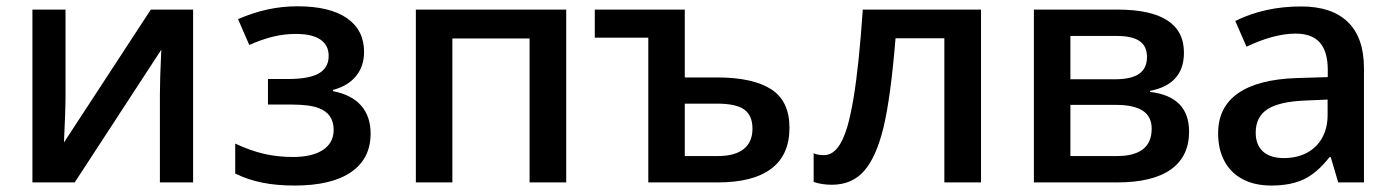

<svg xmlns="http://www.w3.org/2000/svg" viewBox="-20 -571 4368 601"><path d="M81.5 -541H185.1V-271Q185.1 -226.1 180.2 -125L452.1 -541H584.5V0H480.5V-273.9Q480.5 -322.3 484.9 -415.5L213.9 0H81.5Z M716.3 -27.8V-121.6Q764.2 -99.1 806.9 -89.4Q849.6 -79.6 897 -79.6Q957 -79.6 990.7 -101.6Q1024.4 -123.5 1024.4 -164.6Q1024.4 -215.3 977.1 -232.9Q948.2 -243.7 892.1 -243.7H818.8V-323.7H881.8Q943.4 -323.7 974.6 -339.4Q1008.8 -356.9 1008.8 -396Q1008.8 -429.7 982.7 -447.3Q956.5 -464.8 906.2 -464.8Q869.6 -464.8 834.7 -456.3Q799.8 -447.8 760.3 -430.2L725.1 -511.2Q774.4 -532.2 819.1 -541.7Q863.8 -551.3 911.1 -551.3Q1012.2 -551.3 1065.9 -514.2Q1119.6 -477.1 1119.6 -408.7Q1119.6 -363.3 1094.2 -332.5Q1068.8 -301.8 1022.5 -289.6V-285.6Q1080.6 -274.4 1110.4 -240.5Q1140.1 -206.5 1140.1 -152.8Q1140.1 -74.2 1078.9 -32.2Q1017.6 9.8 902.3 9.8Q845.7 9.8 800.8 0.7Q755.9 -8.3 716.3 -27.8Z M1281.7 -541H1752.4V0H1637.7V-450.7H1396V0H1281.7Z M2009.3 -453.1H1841.8V-541H2123.5V-328.6H2224.1Q2336.4 -328.6 2393.8 -291.7Q2451.2 -254.9 2451.2 -170.9Q2451.2 -85.9 2394.3 -43Q2337.4 0 2226.6 0H2009.3ZM2335.4 -168Q2335.4 -209.5 2309.8 -228Q2284.2 -246.6 2224.1 -246.6H2123.5V-82.5H2226.6Q2280.3 -82.5 2307.9 -104.5Q2335.4 -126.5 2335.4 -168Z M2526.9 -1.5V-91.3Q2539.6 -85.4 2559.1 -85.4Q2583 -85.4 2601.1 -107.7Q2619.1 -129.9 2632.3 -174.3Q2642.1 -207.5 2651.9 -264.6Q2668.9 -367.7 2680.7 -541H3050.8V0H2936V-451.2H2783.2Q2768.1 -266.1 2745.6 -172.4Q2722.7 -78.6 2684.6 -35.6Q2646.5 7.3 2584 7.3Q2553.2 7.3 2526.9 -1.5Z M3216.3 -541H3477.5Q3686 -541 3686 -406.2Q3686 -307.1 3580.1 -286.6V-283.2Q3702.1 -269 3702.1 -158.7Q3702.1 -81.1 3645 -40.5Q3587.9 0 3476.6 0H3216.3ZM3585 -168Q3585 -206.1 3557.1 -224.4Q3529.3 -242.7 3473.1 -242.7H3330.6V-82.5H3475.6Q3585 -82.5 3585 -168ZM3570.3 -392.6Q3570.3 -426.8 3546.9 -442.6Q3523.4 -458.5 3475.1 -458.5H3330.6V-322.8H3468.3Q3521.5 -322.8 3545.9 -340.1Q3570.3 -357.4 3570.3 -392.6Z M4168.9 0 4145.5 -79.1H4141.6Q4103 -29.8 4061.8 -10Q4020.5 9.8 3959.5 9.8Q3907.7 9.8 3870.4 -9.8Q3833 -29.3 3813 -66.2Q3793 -103 3793 -153.8Q3793 -235.8 3855.7 -279.3Q3918.5 -322.8 4039.6 -326.7L4136.2 -329.6V-352.1Q4136.2 -409.2 4111.6 -437.5Q4086.9 -465.8 4035.6 -465.8Q3968.3 -465.8 3881.8 -424.8L3846.7 -505.4Q3938.5 -550.8 4052.7 -550.8Q4149.4 -550.8 4199.5 -501.7Q4249.5 -452.6 4249.5 -357.4V0ZM4135.7 -211.4V-259.3L4065.4 -256.3Q3983.9 -252.9 3947.3 -229Q3910.6 -205.1 3910.6 -155.8Q3910.6 -117.7 3933.3 -96.9Q3956.1 -76.2 3998.5 -76.2Q4039.6 -76.2 4070.6 -92.5Q4101.6 -108.9 4118.7 -139.6Q4135.7 -170.4 4135.7 -211.4Z"/></svg>

Font: Viking Open Sans Light
Style: Bold
Weight: 600
Foundry: Ascender Corporation
Version: Version 2.001